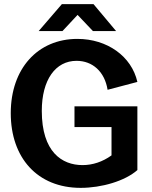

<svg xmlns="http://www.w3.org/2000/svg" viewBox="-20 -894 736 928"><path d="M370 14C471 14 584 -19 644 -72V-380H340V-280H519V-143C476 -112 428 -96 379 -96C279 -96 182 -160 182 -358C182 -508 248 -600 350 -600C427 -600 486 -548 500 -460L644 -498C616 -622 498 -706 354 -706C162 -706 32 -562 32 -347C32 -132 160 14 370 14ZM167 -744H282L355 -822L429 -744H541L432 -874H279Z"/></svg>

Font: Ronzino
Style: Bold
Weight: 700
Designer: Nunzio Mazzaferro
Foundry: Collletttivo
Version: Version 1.000;Glyphs 3.3 (3337)